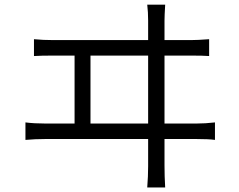

<svg xmlns="http://www.w3.org/2000/svg" viewBox="-20 -785 1040 836"><path d="M374 -247.1H625V-543H374ZM696.3 -247.1H835Q874 -247.1 916 -252V-175.8Q889.6 -179.7 835 -179.7H696.3V-64.5Q696.3 -16.6 699.2 31.2H621.1Q625 -17.6 625 -61.5V-179.7H177.7Q132.8 -179.7 90.8 -175.8V-252Q128.9 -247.1 177.7 -247.1H304.7V-543H213.9Q158.2 -543 127.9 -541V-614.3Q167 -610.4 213.9 -610.4H625V-695.3Q625 -732.4 621.1 -764.6H699.2Q696.3 -716.8 696.3 -695.3V-610.4H809.6Q839.8 -610.4 890.6 -614.3V-541Q864.3 -543 809.6 -543H696.3Z"/></svg>

Font: Gen Shin Gothic Normal
Style: Regular
Weight: 300
Designer: [Source Han Sans]
Ryoko NISHIZUKA  (kana & ideographs); Paul D. Hunt (Latin, Greek & Cyrillic); Wenlong ZHANG  (bopomofo
Version: Version 1.002.20150607